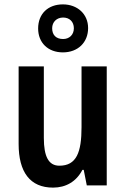

<svg xmlns="http://www.w3.org/2000/svg" viewBox="-20 -846 574 876"><path d="M267 -607C335 -607 382 -652 382 -718C382 -782 333 -826 267 -826C199 -826 154 -783 154 -716C154 -651 199 -607 267 -607ZM268 -668C235 -668 218 -687 218 -717C218 -746 239 -766 268 -766C298 -766 317 -746 317 -717C317 -687 296 -668 268 -668ZM467 -543H352V-266C352 -151 329 -90 251 -90C202 -90 180 -131 180 -217V-543H65V-189C65 -61 117 10 222 10C280 10 328 -17 356 -71H362L376 0H467Z"/></svg>

Font: Noto Sans Gurmukhi UI Condensed SemiBold
Style: Regular
Weight: 600
Width: 3
Designer: Jelle Bosma - Monotype Design Team
Foundry: Monotype Imaging Inc.
Version: Version 2.004